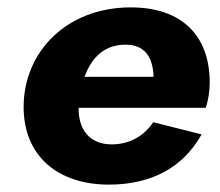

<svg xmlns="http://www.w3.org/2000/svg" viewBox="-20 -490 596 520"><path d="M275 10C392 10 477 -38 526 -126L395 -159C370 -122 332 -99 282 -99C224 -99 192 -138 193 -198H537C544 -217 548 -244 548 -266C548 -393 473 -470 334 -470C163 -470 44 -352 44 -200C44 -69 135 10 275 10ZM320 -369C371 -369 394 -337 396 -282H209C229 -337 265 -369 320 -369Z"/></svg>

Font: Jost*
Style: Bold Italic
Weight: 700
Italic angle: -10°
Version: Version 3.7